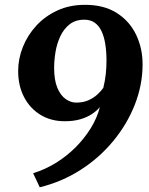

<svg xmlns="http://www.w3.org/2000/svg" viewBox="-20 -772 632 814"><path d="M148.5 22 120.5 -37.5Q170.5 -53 216.2 -81Q262 -109 299.8 -146.8Q337.5 -184.5 364.5 -228Q391.5 -271.5 403.5 -318Q389.5 -301.5 369 -288Q348.5 -274.5 320 -266.2Q291.5 -258 254.5 -258Q196.5 -258 152 -285Q107.5 -312 82.2 -360Q57 -408 57 -471.5Q57 -523 77 -573Q97 -623 134 -663.2Q171 -703.5 223.2 -727.5Q275.5 -751.5 339 -751.5Q420 -752 474.8 -717.2Q529.5 -682.5 557.2 -624.5Q585 -566.5 584.5 -496.5Q584 -411 551.5 -328.2Q519 -245.5 460.2 -174.2Q401.5 -103 322 -52Q242.5 -1 148.5 22ZM303 -337Q333 -337 355.5 -347.2Q378 -357.5 393.5 -372Q409 -386.5 418 -399.5Q425.5 -430 428.5 -458.5Q431.5 -487 431.5 -514Q431.5 -552.5 426.5 -584.5Q421.5 -616.5 410.5 -639.8Q399.5 -663 381.5 -675.8Q363.5 -688.5 337.5 -688.5Q300 -688.5 275 -668.8Q250 -649 235.5 -617.8Q221 -586.5 215.2 -551Q209.5 -515.5 209.5 -484.5Q209.5 -432 223.2 -399.5Q237 -367 258.5 -352Q280 -337 303 -337Z"/></svg>

Font: Merriweather ExtraBold
Style: Italic
Weight: 800
Italic angle: -7.8°
Version: Version 2.101